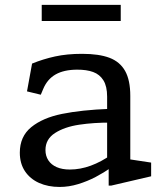

<svg xmlns="http://www.w3.org/2000/svg" viewBox="-20 -748 660 780"><path d="M421.5 -74.7 415.2 -86.5V-355.3Q415.2 -397.3 400.2 -421.5Q385.2 -445.7 358.3 -455.5Q331.5 -465.3 292.7 -465Q239.7 -464.7 206.1 -445.7Q172.5 -426.7 155.8 -387.2L145.7 -363.2L89.7 -376.8L110.3 -489.7Q155 -508 203.8 -518.7Q252.5 -529.3 313.3 -529.3Q382.3 -529.3 424.8 -513.2Q467.3 -497 488.3 -459.7Q509.3 -422.3 509.3 -358.3V-77.3L487 -103.7L594 -87.5V-31.8L431.8 6H421.5ZM60.5 -127.7Q60.5 -193.5 106.9 -231.4Q153.3 -269.3 232 -285.3Q310.7 -301.3 424.7 -305.8L432.5 -250Q361.5 -250.3 301.9 -241.4Q242.3 -232.5 203.5 -207.6Q164.7 -182.7 164.7 -138.3Q164.7 -114.7 176.4 -96.7Q188.2 -78.7 210.3 -69Q232.5 -59.3 263.7 -59.3Q305.8 -59.3 348.6 -74.9Q391.3 -90.5 433.3 -120.2V-68.5Q401.7 -46.5 368.6 -29.1Q335.5 -11.7 297.7 -0.1Q259.8 11.5 222.2 11.5Q175.5 11.5 138.8 -4.8Q102.2 -21.2 81.3 -52.6Q60.5 -84 60.5 -127.7ZM149.5 -728.3H470.5V-662.8H149.5Z"/></svg>

Font: Monaspace Xenon Var ExtraLight
Style: Regular
Weight: 200
Designer: Riley Cran and the Lettermatic Team
Version: Version 1.200 (Monaspace Xenon Var)